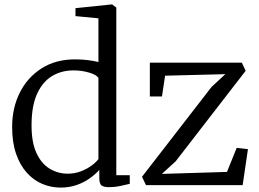

<svg xmlns="http://www.w3.org/2000/svg" viewBox="-20 -839 1172 870"><path d="M254 11Q211.5 11 172 -5.5Q132.5 -22 101.8 -56Q71 -90 53 -141.8Q35 -193.5 35 -264Q35 -349.5 69.5 -418.8Q104 -488 168 -529Q232 -570 320 -570Q349.5 -570 376.5 -566.8Q403.5 -563.5 426 -558V-756L322 -766V-802L486 -819H488L507 -805V-45H568V-6Q548.5 -1.5 524.5 3.8Q500.5 9 472 9Q452 9 441 2Q430 -5 430 -34V-69Q412.5 -49.5 386.8 -31Q361 -12.5 327.8 -0.8Q294.5 11 254 11ZM287 -52Q318.5 -52 346 -62.5Q373.5 -73 394.2 -88.2Q415 -103.5 426 -118V-486Q418 -499.5 384.8 -509.8Q351.5 -520 313 -520Q259.5 -520 217 -495Q174.5 -470 149.2 -416.5Q124 -363 123 -278Q122 -197 144.5 -147.2Q167 -97.5 204.8 -74.8Q242.5 -52 287 -52ZM1001 -503 728 -496 714 -402H659V-555H1076L1093 -518L776 -108L713.5 -51L1008.5 -60L1052.5 -169L1103.5 -163L1079.5 0H641.5L623.5 -38L938.5 -445Z"/></svg>

Font: Merriweather Light
Style: Regular
Weight: 300
Version: Version 2.100